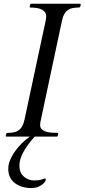

<svg xmlns="http://www.w3.org/2000/svg" viewBox="-20 -708 438 995"><path d="M219.7 -622.6Q219.7 -668.9 136.7 -668.9Q133.8 -668.9 133.8 -672.9L136.2 -684.6Q137.2 -688.5 141.1 -688.5H395.5Q398.4 -688.5 398.4 -684.6L396 -672.9Q395 -668.9 384.5 -668.9Q374 -668.9 359.6 -666.7Q345.2 -664.6 334 -657.2Q309.6 -642.1 300.8 -599.1L189.9 -78.1Q188 -70.3 188 -58.6Q188 -46.9 196.8 -38.1Q205.6 -29.3 219.2 -25.4Q237.8 -19.5 278.8 -19.5Q281.7 -19.5 281.7 -15.6L279.3 -3.9Q277.8 0 274.9 0H13.2Q9.8 0 9.8 -3.9L12.2 -15.6Q14.2 -19.5 24.2 -19.5Q34.2 -19.5 48.6 -21.7Q63 -23.9 74.2 -31.2Q98.6 -46.4 107.4 -89.4Q128.4 -188 144.3 -262.7Q160.2 -337.4 172.1 -392.8Q184.1 -448.2 192.1 -486.1Q200.2 -523.9 205.6 -548.8Q210.9 -573.7 213.9 -587.4Q216.8 -601.1 217.8 -608.4Q219.7 -618.7 219.7 -622.6ZM159.7 0Q80.6 88.4 80.6 148.9Q80.6 181.2 94.7 197.8Q120.1 227.1 157.7 227.1Q183.6 227.1 196.5 221.9Q209.5 216.8 213.4 216.8Q217.3 216.8 217.3 222.7Q217.3 228.5 210.7 237.1Q204.1 245.6 193.4 252Q170.9 266.6 144.5 266.6Q118.2 266.6 96.2 260.3Q74.2 253.9 57.6 241.2Q22.9 214.8 22.9 167Q22.9 124 60.1 73.2Q90.3 31.2 134.3 0Z"/></svg>

Font: Cardo-Italic
Style: Italic
Weight: 400
Italic angle: -12°
Designer: David J. Perry
Foundry: David J. Perry
Version: Version 0.991